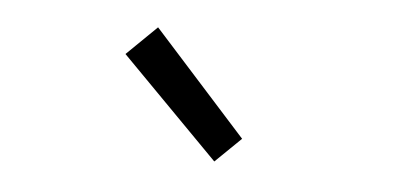

<svg xmlns="http://www.w3.org/2000/svg" viewBox="-28 -789 557 261"><g transform="rotate(5 250.0 -658.5)"><path d="M138 -706 179 -746 306 -605 271 -571Z"/></g></svg>

Font: Oxanium ExtraLight Light
Style: Regular
Weight: 300
Version: Version 2.000